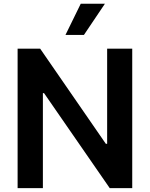

<svg xmlns="http://www.w3.org/2000/svg" viewBox="-20 -981 781 1001"><path d="M321.3 -798.8 400.9 -961.4H526.9L417.5 -798.8ZM669.4 -727.1V0H552.2L209.5 -495.6H203.6V0H71.8V-727.1H189.5L531.7 -231.4H538.6V-727.1Z"/></svg>

Font: Interop SemBd
Style: Regular
Weight: 600
Designer: Rasmus Andersson, Google, Jang Haemin
Foundry: jhaemin
Version: Version 1.007